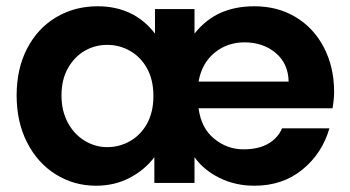

<svg xmlns="http://www.w3.org/2000/svg" viewBox="-20 -583 1117 612"><path d="M1045 -290Q1045 -268 1040 -238H613Q621 -175 662.5 -141Q704 -107 756 -107Q804 -107 835 -125Q866 -143 879 -174H1030Q1007 -94 944 -42.5Q881 9 791 9Q730 9 679.5 -16Q629 -41 600 -82V0H472V-82Q441 -41 393 -16Q345 9 286 9Q216 9 158 -27Q100 -63 66.5 -128.5Q33 -194 33 -279Q33 -364 66.5 -428.5Q100 -493 159 -528Q218 -563 291 -563Q407 -563 474 -476V-554H600V-476Q636 -521 683 -542Q730 -563 791 -563Q865 -563 922.5 -528.5Q980 -494 1012.5 -431.5Q1045 -369 1045 -290ZM900 -323Q899 -380 859 -414Q819 -448 759 -448Q704 -448 663.5 -414.5Q623 -381 613 -323ZM322 -114Q361 -114 395 -133.5Q429 -153 449 -189.5Q469 -226 469 -277Q469 -328 449 -364.5Q429 -401 395 -420.5Q361 -440 322 -440Q283 -440 250 -421Q217 -402 196.5 -365.5Q176 -329 176 -279Q176 -229 196.5 -191.5Q217 -154 250.5 -134Q284 -114 322 -114Z"/></svg>

Font: Fz Poppins SemBd
Style: Regular
Weight: 600
Designer: Ninad Kale (Devanagari), Jonny Pinhorn (Latin)
Foundry: Indian Type Foundry
Version: Vit hóa bi Vntype.Com & FontZin.Com